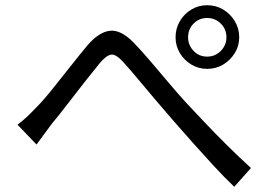

<svg xmlns="http://www.w3.org/2000/svg" viewBox="-20 -734 1040 736"><path d="M47 -256Q66 -270 82.5 -285.5Q99 -301 119 -322Q146 -349 180 -391.5Q214 -434 250 -479.5Q286 -525 315 -560Q359 -611 401 -616Q443 -621 492 -571Q522 -540 556.5 -499.5Q591 -459 626 -417.5Q661 -376 692 -342Q723 -309 764 -265.5Q805 -222 851 -176.5Q897 -131 942 -90L878 -18Q840 -54 799 -98.5Q758 -143 718 -188Q678 -233 644 -272Q612 -309 577 -350Q542 -391 510.5 -429Q479 -467 456 -492Q425 -528 405.5 -524.5Q386 -521 360 -489Q337 -461 304 -419Q271 -377 238 -334Q205 -291 179 -260Q164 -240 148 -218Q132 -196 120 -180ZM701 -591Q701 -561 722 -539Q743 -517 774 -517Q805 -517 826.5 -539Q848 -561 848 -591Q848 -622 826.5 -643.5Q805 -665 774 -665Q743 -665 722 -643.5Q701 -622 701 -591ZM653 -591Q653 -625 669.5 -653Q686 -681 713.5 -697.5Q741 -714 774 -714Q808 -714 835.5 -697.5Q863 -681 880 -653Q897 -625 897 -591Q897 -558 880 -530.5Q863 -503 835.5 -486.5Q808 -470 774 -470Q741 -470 713.5 -486.5Q686 -503 669.5 -530.5Q653 -558 653 -591Z"/></svg>

Font: Go Noto Kurrent-Regular
Style: Regular
Weight: 400
Designer: Monotype Design Team
Foundry: Monotype Imaging Inc.
Version: Version 2.012; ttfautohint (v1.8.4.7-5d5b)